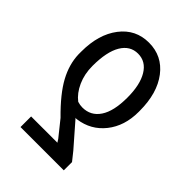

<svg xmlns="http://www.w3.org/2000/svg" viewBox="-210 -637 919 919"><g transform="rotate(45 249.5 -177.5)"><path d="M99.1 183.1H392.1V127.4L357.9 84.5L253.9 -34.7L258.3 -33.7L264.2 -34.2C319.2 -41.7 363.5 -66.7 397.2 -109.1C430.9 -151.6 447.8 -204.4 447.8 -267.6V-274.9C447.8 -354.7 429.5 -418.4 393.1 -466.1C356.6 -513.8 308.4 -537.6 248.5 -537.6C188.6 -537.6 140.5 -513.8 104 -466.1C67.5 -418.4 49.3 -355.8 49.3 -278.3V-259.3C50.6 -215.7 62.9 -172.3 86.2 -129.2C109.5 -86 148.6 -37.4 203.6 16.6L266.6 95.2L276.9 111.3H99.1ZM361.3 -278.3C361.3 -216.8 350.8 -170.4 329.8 -139.2C308.8 -107.9 279.6 -92.3 242.2 -92.3C231.4 -92.3 220.4 -94.1 209 -97.7C187.2 -114.3 169.5 -137.5 156 -167.5C142.5 -197.4 135.7 -230.8 135.7 -267.6C135.7 -331.4 145.7 -380 165.5 -413.3C185.4 -446.7 213.1 -463.4 248.5 -463.4C284 -463.4 311.7 -446.9 331.5 -414.1C351.4 -381.2 361.3 -335.9 361.3 -278.3Z"/></g></svg>

Font: Roboto Condensed
Style: Regular
Weight: 400
Designer: Google
Version: Version 2.134; 2016